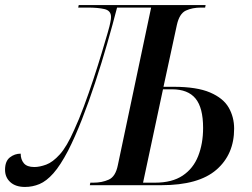

<svg xmlns="http://www.w3.org/2000/svg" viewBox="-68 -734 999 761"><path d="M31 7Q-6 7 -27 -12Q-48 -31 -48 -61Q-48 -95 -29 -110Q-10 -125 14 -125Q14 -102 26.5 -87Q39 -72 68 -72Q89 -72 115 -81.5Q141 -91 169 -122Q197 -153 226 -219Q245 -260 264.5 -312.5Q284 -365 302 -419.5Q320 -474 334.5 -522Q349 -570 358.5 -603Q368 -636 369 -644Q371 -653 371.5 -658Q372 -663 372 -667Q372 -692 346 -698Q320 -704 280 -704H242L244 -714H747L745 -704H729Q694 -704 668.5 -692Q643 -680 633 -635L580 -390H620Q712 -390 764.5 -367.5Q817 -345 838.5 -307.5Q860 -270 860 -224Q860 -122 789.5 -61Q719 0 572 0H288L290 -10H303Q336 -10 363 -22Q390 -34 399 -79L531 -704H396Q379 -638 357 -561.5Q335 -485 309.5 -407.5Q284 -330 256.5 -260Q229 -190 202 -137Q171 -78 143.5 -47Q116 -16 88.5 -4.5Q61 7 31 7ZM547 -10Q614 -10 656 -38Q698 -66 717.5 -115.5Q737 -165 737 -227Q737 -307 707 -343.5Q677 -380 614 -380H578L499 -10Z"/></svg>

Font: Noto Serif Display Medium
Style: Italic
Weight: 500
Italic angle: -12°
Designer: Monotype Design Team
Foundry: Monotype Imaging Inc.
Version: Version 2.009